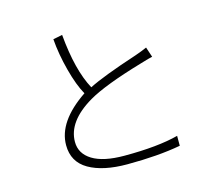

<svg xmlns="http://www.w3.org/2000/svg" viewBox="-110 -921 1221 1077"><g transform="rotate(-15 500.0 -383.0)"><path d="M197.3 -177.7Q197.3 -314.5 372.1 -432.6Q339.8 -489.3 314.5 -585.4Q289.1 -681.6 282.2 -770.5L335.9 -781.2Q354.5 -571.3 418 -455.1Q500 -497.1 705.1 -564.5Q744.1 -578.1 772.5 -590.8L792 -532.2Q776.4 -529.3 721.7 -512.7Q499 -447.3 403.3 -391.6Q250 -301.8 250 -182.6Q250 -114.3 313.5 -75.2Q377 -36.1 499 -36.1Q694.3 -36.1 812.5 -67.4V-9.8Q680.7 14.6 502 14.6Q361.3 14.6 279.3 -32.7Q197.3 -80.1 197.3 -177.7Z"/></g></svg>

Font: GenEi Gothic M Light
Style: Regular
Weight: 300
Designer: o_tamon (Modified); [Source Han Sans]
Ryoko NISHIZUKA  (kana & ideographs); Paul D. Hunt (Latin, Greek & Cyrillic); Wenl
Version: Version 1.1a;Original Version 1.004